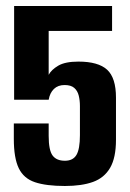

<svg xmlns="http://www.w3.org/2000/svg" viewBox="-20 -611 432 639"><path d="M196 8Q134 8 96.5 -4.5Q59 -17 42.5 -51Q26 -85 26 -149V-200H142V-159Q142 -111 155 -93.5Q168 -76 196 -76Q223 -76 234.5 -95.5Q246 -115 246 -161V-258Q246 -277 242 -293Q238 -309 227 -318.5Q216 -328 195 -328Q173 -328 159.5 -315Q146 -302 142 -279H27V-591H353V-508H142V-362Q151 -379 174 -392.5Q197 -406 241 -406Q307 -406 336.5 -379Q366 -352 366 -286V-146Q366 -86 346.5 -52.5Q327 -19 289.5 -5.5Q252 8 196 8Z"/></svg>

Font: Alumni Sans Thin
Style: Bold
Weight: 700
Version: Version 1.018